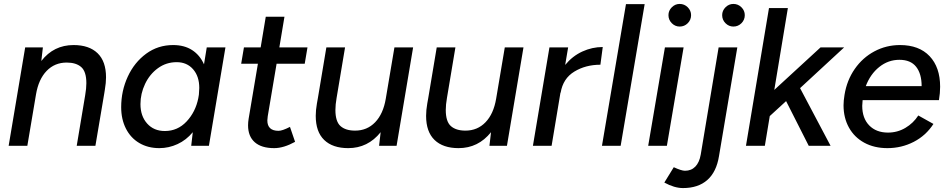

<svg xmlns="http://www.w3.org/2000/svg" viewBox="-20 -741 4823 976"><path d="M108 -500H198L190 -431Q253 -512 354 -512Q433 -512 476 -470.5Q519 -429 519 -348Q519 -320 513 -285L510 -266L465 0H370L413 -257Q419 -292 419 -318Q419 -377 393 -400Q367 -423 319 -423Q258 -423 217 -380.5Q176 -338 163 -261L119 0H24Z M960 -69Q927 -29 882.5 -8.5Q838 12 790 12Q732 12 688 -14Q644 -40 620 -87.5Q596 -135 596 -196Q596 -279 629.5 -351.5Q663 -424 723 -468Q783 -512 860 -512Q917 -512 956.5 -486.5Q996 -461 1017 -414L1031 -500H1126L1042 0H952ZM818 -75Q883 -75 928.5 -123.5Q974 -172 988 -242L991 -260Q993 -282 993 -294Q993 -353 961.5 -389Q930 -425 878 -425Q825 -425 783 -394.5Q741 -364 717.5 -314.5Q694 -265 694 -212Q694 -151 728 -113Q762 -75 818 -75Z M1241 -104Q1241 -120 1244 -138L1291 -417H1206L1220 -500H1305L1331 -656H1426L1400 -500H1543L1529 -417H1386L1341 -150Q1339 -136 1339 -129Q1339 -76 1396 -76Q1415 -76 1454 -96L1480 -20Q1422 12 1374 12Q1309 12 1275 -18Q1241 -48 1241 -104Z M1915 -69Q1850 12 1750 12Q1671 12 1628 -29.5Q1585 -71 1585 -152Q1585 -181 1591 -215L1596 -243L1639 -500H1734L1691 -243Q1685 -209 1685 -182Q1685 -123 1711 -100Q1737 -77 1785 -77Q1846 -77 1887 -119.5Q1928 -162 1941 -239L1985 -500H2080L1996 0H1907Z M2476 -69Q2411 12 2311 12Q2232 12 2189 -29.5Q2146 -71 2146 -152Q2146 -181 2152 -215L2157 -243L2200 -500H2295L2252 -243Q2246 -209 2246 -182Q2246 -123 2272 -100Q2298 -77 2346 -77Q2407 -77 2448 -119.5Q2489 -162 2502 -239L2546 -500H2641L2557 0H2468Z M2773 -500H2868L2853 -411Q2890 -456 2940 -479Q2990 -502 3044 -502L3032 -412Q2957 -412 2899.5 -377Q2842 -342 2830 -270H2829L2784 0H2689Z M3162 -720H3257L3135 0H3040Z M3360 -500H3455L3370 0H3275ZM3378 -664Q3378 -687 3395 -704Q3412 -721 3435 -721Q3459 -721 3476 -704Q3493 -687 3493 -664Q3493 -640 3476 -623Q3459 -606 3435 -606Q3412 -606 3395 -623Q3378 -640 3378 -664Z M3357 187 3405 109Q3444 127 3462 127Q3494 127 3514.5 106Q3535 85 3542 45L3633 -500H3728L3635 52Q3622 133 3575.5 174Q3529 215 3452 215Q3408 215 3357 187ZM3651 -664Q3651 -687 3668 -704Q3685 -721 3708 -721Q3732 -721 3749 -704Q3766 -687 3766 -664Q3766 -640 3749 -623Q3732 -606 3708 -606Q3685 -606 3668 -623Q3651 -640 3651 -664Z M3889 -700H3985L3916 -284L4151 -500H4271L4047 -293L4202 0H4091L3976 -227L3893 -151L3868 0H3772Z M4268 -206Q4268 -229 4273 -259Q4285 -333 4325 -390.5Q4365 -448 4425 -480Q4485 -512 4555 -512Q4652 -512 4705.5 -455.5Q4759 -399 4759 -300Q4759 -268 4753 -232H4365Q4363 -212 4363 -203Q4363 -140 4398.5 -103.5Q4434 -67 4494 -67Q4542 -67 4582.5 -91Q4623 -115 4648 -154L4725 -111Q4687 -52 4625 -20Q4563 12 4491 12Q4424 12 4373.5 -15.5Q4323 -43 4295.5 -92.5Q4268 -142 4268 -206ZM4665 -303Q4665 -366 4637 -401.5Q4609 -437 4552 -437Q4495 -437 4449.5 -400.5Q4404 -364 4381 -303Z"/></svg>

Font: Oak Sans Medium
Style: Italic
Weight: 500
Italic angle: -9.49998°
Foundry: Erik Kennedy, Walven
Version: Version 1.000